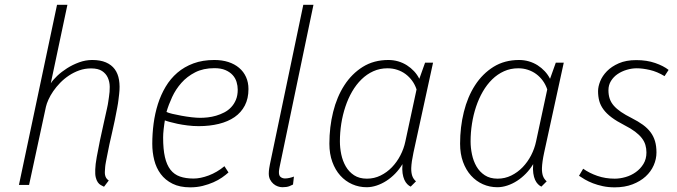

<svg xmlns="http://www.w3.org/2000/svg" viewBox="-20 -782 2865 812"><path d="M382.8 -65.4Q383.3 -85.9 389.2 -118.4Q395 -150.9 402.6 -187.5Q410.2 -224.1 418.5 -260.3Q426.8 -296.4 432.6 -323.7Q436.5 -340.8 437.7 -350.8Q439 -360.8 440.9 -372.6Q444.3 -393.6 444.1 -414.8Q443.8 -436 436 -453.4Q428.2 -470.7 411.6 -481.7Q395 -492.7 365.2 -492.7Q338.9 -492.7 315.4 -484.4Q292 -476.1 271.7 -462.6Q251.5 -449.2 234.6 -431.9Q217.8 -414.6 205.3 -396.5Q192.9 -378.4 185.1 -361.1Q177.2 -343.8 174.3 -330.6L103 0H60.1L221.2 -761.7H265.1L194.8 -429.7Q204.1 -444.3 222.2 -461.4Q240.2 -478.5 263.7 -493.4Q287.1 -508.3 314.5 -518.3Q341.8 -528.3 370.1 -528.3Q404.3 -528.3 428 -518.1Q451.7 -507.8 465.3 -489.3Q479 -470.7 483.4 -443.8Q487.8 -417 483.9 -384.3Q482.9 -376 482.2 -369.9Q481.4 -363.8 480.7 -357.4Q480 -351.1 478.8 -343.8Q477.5 -336.4 475.6 -325.7Q470.7 -298.3 465.3 -272.7Q460 -247.1 454.1 -221.7Q448.2 -196.3 442.6 -170.9Q437 -145.5 432.1 -118.7Q431.6 -115.7 430.4 -109.9Q429.2 -104 428 -97.4Q426.8 -90.8 425.8 -84.7Q424.8 -78.6 424.8 -76.2Q424.3 -66.4 423.6 -58.3Q422.9 -50.3 424.1 -43.2Q425.3 -36.1 428.7 -30Q432.1 -23.9 439.9 -18.6L419.9 7.8Q413.1 4.4 406 0.5Q398.9 -3.4 393.6 -11.2Q388.2 -19 385 -31.7Q381.8 -44.4 382.8 -65.4Z M798.8 -26.9Q827.6 -26.9 862.8 -40Q897.9 -53.2 929.2 -79.1L946.3 -52.7Q935.1 -42.5 918.9 -31.2Q902.8 -20 882.3 -11Q861.8 -2 837.2 4.2Q812.5 10.3 784.7 10.3Q740.2 10.3 709.5 -5.1Q678.7 -20.5 659.7 -46.1Q640.6 -71.8 632.3 -105Q624 -138.2 624 -173.8Q624 -216.3 629.6 -259.3Q635.3 -302.2 647.7 -341.6Q660.2 -380.9 680.4 -415Q700.7 -449.2 730 -474.4Q759.3 -499.5 798.1 -513.9Q836.9 -528.3 886.7 -528.3Q918.9 -528.3 945.6 -519.8Q972.2 -511.2 991.2 -495.1Q1010.3 -479 1020.5 -456.3Q1030.8 -433.6 1030.8 -405.3Q1030.8 -365.2 1015.4 -335.7Q1000 -306.2 972.2 -286.9Q944.3 -267.6 905.5 -258.1Q866.7 -248.5 820.3 -248.5Q796.4 -248.5 772.9 -251.5Q749.5 -254.4 730.2 -258.5Q710.9 -262.7 696.8 -266.6Q682.6 -270.5 677.2 -272.9Q675.8 -265.1 674.6 -255.4Q673.3 -245.6 672.1 -235.6Q670.9 -225.6 670.4 -216.3Q669.9 -207 669.9 -200.2Q669.9 -150.9 677.5 -117.7Q685.1 -84.5 700.9 -64.2Q716.8 -43.9 741.2 -35.4Q765.6 -26.9 798.8 -26.9ZM886.7 -493.7Q839.8 -493.7 805.4 -476.1Q771 -458.5 747.1 -431.4Q723.1 -404.3 708 -371.6Q692.9 -338.9 684.1 -308.6Q691.4 -304.7 709 -300.5Q726.6 -296.4 747.8 -292.5Q769 -288.6 790.5 -286.1Q812 -283.7 826.7 -283.7Q841.3 -283.7 858.9 -285.6Q876.5 -287.6 894 -292.7Q911.6 -297.9 928.2 -306.4Q944.8 -314.9 957.5 -328.4Q970.2 -341.8 977.8 -360.1Q985.4 -378.4 985.4 -402.8Q985.4 -418.9 980.5 -435.3Q975.6 -451.7 963.9 -464.6Q952.1 -477.5 933.3 -485.6Q914.6 -493.7 886.7 -493.7Z M1262.7 -761.7H1305.7L1164.6 -85.9Q1164.1 -83 1163.1 -78.6Q1162.1 -74.2 1161.4 -69.8Q1160.6 -65.4 1160.2 -61.8Q1159.7 -58.1 1159.7 -57.1Q1158.7 -40 1166.5 -33.7Q1174.3 -27.3 1185.5 -27.3Q1194.3 -27.3 1204.1 -29.5Q1213.9 -31.7 1223.1 -35.2L1219.2 -1.5Q1214.8 1 1203.9 5.4Q1192.9 9.8 1174.3 9.8Q1165 9.8 1155 6.3Q1145 2.9 1136.5 -4.4Q1127.9 -11.7 1122.3 -22.5Q1116.7 -33.2 1116.7 -47.9Q1116.7 -59.1 1118.7 -71Q1120.6 -83 1121.6 -87.4Z M1619.1 -493.2Q1586.4 -493.2 1558.8 -480.7Q1531.2 -468.3 1508.8 -446.3Q1486.3 -424.3 1469.2 -394.8Q1452.1 -365.2 1440.7 -330.8Q1429.2 -296.4 1423.3 -259Q1417.5 -221.7 1417.5 -184.1Q1417.5 -156.7 1423.3 -128.9Q1429.2 -101.1 1442.4 -78.1Q1455.6 -55.2 1477.5 -40.8Q1499.5 -26.4 1531.7 -26.4Q1562.5 -26.4 1589.4 -39.6Q1616.2 -52.7 1637.5 -74.7Q1658.7 -96.7 1673.3 -125Q1688 -153.3 1694.3 -183.6L1741.7 -403.8Q1734.9 -424.3 1722.9 -440.7Q1710.9 -457 1695.1 -468.8Q1679.2 -480.5 1659.9 -486.8Q1640.6 -493.2 1619.1 -493.2ZM1373 -174.3Q1373 -244.6 1388.9 -308.6Q1404.8 -372.6 1436.3 -421.4Q1467.8 -470.2 1514.4 -499.3Q1561 -528.3 1622.6 -528.3Q1644 -528.3 1664.1 -522.5Q1684.1 -516.6 1700.9 -505.9Q1717.8 -495.1 1731.2 -480.7Q1744.6 -466.3 1753.4 -448.7L1777.8 -517.1H1811.5L1728.5 -136.2Q1720.2 -97.7 1719.2 -71.3Q1718.8 -51.8 1723.4 -38.3Q1728 -24.9 1739.3 -15.1L1716.8 7.3Q1709.5 3.9 1702.4 -3.2Q1695.3 -10.3 1690.2 -21.5Q1685.1 -32.7 1682.6 -49.1Q1680.2 -65.4 1682.1 -87.9Q1668.9 -65.9 1651.4 -47.9Q1633.8 -29.8 1614 -17.1Q1594.2 -4.4 1572.8 2.7Q1551.3 9.8 1530.8 9.8Q1498 9.8 1469.5 -2.9Q1440.9 -15.6 1419.4 -39.3Q1397.9 -63 1385.5 -97.2Q1373 -131.3 1373 -174.3Z M2171.9 -493.2Q2139.2 -493.2 2111.6 -480.7Q2084 -468.3 2061.5 -446.3Q2039.1 -424.3 2022 -394.8Q2004.9 -365.2 1993.4 -330.8Q1981.9 -296.4 1976.1 -259Q1970.2 -221.7 1970.2 -184.1Q1970.2 -156.7 1976.1 -128.9Q1981.9 -101.1 1995.1 -78.1Q2008.3 -55.2 2030.3 -40.8Q2052.2 -26.4 2084.5 -26.4Q2115.2 -26.4 2142.1 -39.6Q2168.9 -52.7 2190.2 -74.7Q2211.4 -96.7 2226.1 -125Q2240.7 -153.3 2247.1 -183.6L2294.4 -403.8Q2287.6 -424.3 2275.6 -440.7Q2263.7 -457 2247.8 -468.8Q2231.9 -480.5 2212.6 -486.8Q2193.4 -493.2 2171.9 -493.2ZM1925.8 -174.3Q1925.8 -244.6 1941.7 -308.6Q1957.5 -372.6 1989 -421.4Q2020.5 -470.2 2067.1 -499.3Q2113.8 -528.3 2175.3 -528.3Q2196.8 -528.3 2216.8 -522.5Q2236.8 -516.6 2253.7 -505.9Q2270.5 -495.1 2283.9 -480.7Q2297.4 -466.3 2306.2 -448.7L2330.6 -517.1H2364.3L2281.2 -136.2Q2272.9 -97.7 2272 -71.3Q2271.5 -51.8 2276.1 -38.3Q2280.8 -24.9 2292 -15.1L2269.5 7.3Q2262.2 3.9 2255.1 -3.2Q2248 -10.3 2242.9 -21.5Q2237.8 -32.7 2235.4 -49.1Q2232.9 -65.4 2234.9 -87.9Q2221.7 -65.9 2204.1 -47.9Q2186.5 -29.8 2166.7 -17.1Q2147 -4.4 2125.5 2.7Q2104 9.8 2083.5 9.8Q2050.8 9.8 2022.2 -2.9Q1993.7 -15.6 1972.2 -39.3Q1950.7 -63 1938.2 -97.2Q1925.8 -131.3 1925.8 -174.3Z M2713.9 -137.2Q2713.9 -153.8 2709.5 -168.9Q2705.1 -184.1 2694.3 -198Q2683.6 -211.9 2665.8 -225.3Q2647.9 -238.8 2621.1 -252.4Q2587.9 -269.5 2566.4 -285.6Q2544.9 -301.8 2532.2 -319.1Q2519.5 -336.4 2514.4 -355.2Q2509.3 -374 2509.3 -396.5Q2509.3 -415.5 2518.3 -438.2Q2527.3 -460.9 2546.9 -481Q2566.4 -501 2597.2 -514.4Q2627.9 -527.8 2670.9 -527.8Q2715.3 -527.8 2750.7 -515.6Q2786.1 -503.4 2807.6 -486.3L2790.5 -460Q2759.3 -479 2728.3 -486.1Q2697.3 -493.2 2672.9 -493.2Q2651.9 -493.2 2630.6 -486.8Q2609.4 -480.5 2592 -468.8Q2574.7 -457 2564 -439.7Q2553.2 -422.4 2553.2 -400.4Q2553.2 -380.4 2558.6 -364.5Q2564 -348.6 2575.9 -335Q2587.9 -321.3 2606.4 -308.6Q2625 -295.9 2651.4 -282.7Q2679.2 -268.6 2699 -254.2Q2718.8 -239.7 2731.4 -222.7Q2744.1 -205.6 2750.2 -184.8Q2756.3 -164.1 2756.3 -137.2Q2756.3 -109.4 2744.6 -82.8Q2732.9 -56.2 2710.4 -35.6Q2688 -15.1 2655 -2.4Q2622.1 10.3 2579.6 10.3Q2552.7 10.3 2529.8 5.4Q2506.8 0.5 2487.8 -6.8Q2468.8 -14.2 2454.1 -22.7Q2439.5 -31.2 2428.7 -38.6L2446.3 -68.4Q2472.7 -49.8 2506.6 -38.1Q2540.5 -26.4 2579.6 -26.4Q2602.1 -26.4 2625.7 -33.2Q2649.4 -40 2668.9 -54Q2688.5 -67.9 2701.2 -88.6Q2713.9 -109.4 2713.9 -137.2Z"/></svg>

Font: Ufes Sans Thin
Style: Italic
Weight: 100
Designer: Ricardo Esteves & Thais Bronze
Foundry: ProDesignUfes - Ricardo Esteves, Thais Bronze
Version: Version 2.0